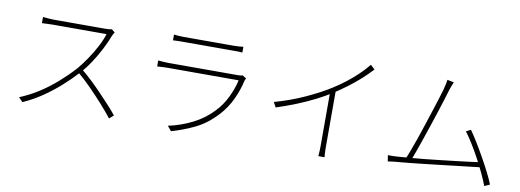

<svg xmlns="http://www.w3.org/2000/svg" viewBox="-62 -1125 4103 1515"><g transform="rotate(10 1990.0 -367.0)"><path d="M773 -662Q770 -657 764.5 -648Q759 -639 757 -633Q738 -582 707 -521.5Q676 -461 638 -403.5Q600 -346 559 -302Q504 -242 440 -185Q376 -128 304 -79Q232 -30 151 6L119 -28Q200 -61 273.5 -108.5Q347 -156 412.5 -214Q478 -272 533 -333Q567 -373 603.5 -426.5Q640 -480 669.5 -536.5Q699 -593 712 -638Q705 -638 672 -638Q639 -638 593 -638Q547 -638 496 -638Q445 -638 399 -638Q353 -638 321.5 -638Q290 -638 283 -638Q267 -638 247 -637Q227 -636 211.5 -635.5Q196 -635 195 -635V-684Q196 -684 211.5 -682.5Q227 -681 247 -679.5Q267 -678 283 -678Q290 -678 320.5 -678Q351 -678 395 -678Q439 -678 487.5 -678Q536 -678 580 -678Q624 -678 655 -678Q686 -678 695 -678Q712 -678 725 -679.5Q738 -681 747 -683ZM572 -330Q615 -295 658 -254Q701 -213 742 -170Q783 -127 819 -88Q855 -49 881 -16L847 14Q812 -31 762 -87Q712 -143 656 -200Q600 -257 545 -303Z M1237 -727Q1257 -725 1275 -723.5Q1293 -722 1315 -722Q1329 -722 1368.5 -722Q1408 -722 1459.5 -722Q1511 -722 1563 -722Q1615 -722 1657 -722Q1699 -722 1716 -722Q1740 -722 1758.5 -723.5Q1777 -725 1793 -727V-681Q1777 -683 1758 -683Q1739 -683 1715 -683Q1698 -683 1657.5 -683Q1617 -683 1565.5 -683Q1514 -683 1462 -683Q1410 -683 1370.5 -683Q1331 -683 1315 -683Q1294 -683 1275.5 -682.5Q1257 -682 1237 -681ZM1857 -485Q1855 -480 1852 -474.5Q1849 -469 1848 -465Q1832 -390 1796 -313Q1760 -236 1704 -175Q1623 -87 1532 -43Q1441 1 1346 28L1314 -10Q1415 -31 1508 -78Q1601 -125 1670 -200Q1720 -253 1754 -324Q1788 -395 1802 -460Q1792 -460 1757.5 -460Q1723 -460 1674.5 -460Q1626 -460 1569.5 -460Q1513 -460 1457 -460Q1401 -460 1353 -460Q1305 -460 1273 -460Q1241 -460 1233 -460Q1216 -460 1195 -459Q1174 -458 1150 -456V-504Q1174 -502 1194.5 -500.5Q1215 -499 1233 -499Q1240 -499 1271.5 -499Q1303 -499 1350.5 -499Q1398 -499 1452.5 -499Q1507 -499 1562.5 -499Q1618 -499 1665.5 -499Q1713 -499 1745 -499Q1777 -499 1785 -499Q1797 -499 1808 -500Q1819 -501 1826 -504Z M2105 -340Q2231 -375 2345 -427Q2459 -479 2541 -531Q2595 -565 2642 -601.5Q2689 -638 2731 -678Q2773 -718 2809 -762L2843 -730Q2803 -687 2758 -646.5Q2713 -606 2662.5 -568Q2612 -530 2553 -492Q2500 -458 2432 -423.5Q2364 -389 2286 -357.5Q2208 -326 2127 -300ZM2529 -508 2571 -528V-67Q2571 -52 2571.5 -34.5Q2572 -17 2573 -2.5Q2574 12 2575 20H2525Q2526 12 2527 -2.5Q2528 -17 2528.5 -34.5Q2529 -52 2529 -67Z M3477 -739Q3471 -724 3464 -707.5Q3457 -691 3448 -661Q3441 -637 3427 -592Q3413 -547 3394.5 -490Q3376 -433 3355.5 -371.5Q3335 -310 3315 -252Q3295 -194 3279 -149Q3263 -104 3252 -79L3206 -78Q3218 -104 3235.5 -150.5Q3253 -197 3273.5 -255.5Q3294 -314 3314 -376.5Q3334 -439 3353 -496.5Q3372 -554 3386 -599.5Q3400 -645 3407 -669Q3415 -702 3418.5 -718Q3422 -734 3424 -750ZM3675 -394Q3701 -358 3733.5 -305Q3766 -252 3798.5 -194Q3831 -136 3857.5 -83.5Q3884 -31 3898 6L3855 25Q3842 -12 3817 -65.5Q3792 -119 3761 -177Q3730 -235 3697.5 -287.5Q3665 -340 3638 -375ZM3144 -85Q3181 -88 3234.5 -92Q3288 -96 3351.5 -102.5Q3415 -109 3480 -116.5Q3545 -124 3606 -131Q3667 -138 3716.5 -144.5Q3766 -151 3796 -155L3812 -117Q3780 -113 3728 -107Q3676 -101 3613.5 -94Q3551 -87 3485 -79Q3419 -71 3355 -64Q3291 -57 3237 -51.5Q3183 -46 3146 -43Q3127 -42 3110 -39.5Q3093 -37 3072 -34L3064 -83Q3084 -82 3104 -83Q3124 -84 3144 -85Z"/></g></svg>

Font: Noto Sans TC ExtraLight
Style: Regular
Weight: 250
Designer: Ryoko NISHIZUKA  (kana, bopomofo & ideographs); Paul D. Hunt (Latin, Greek & Cyrillic); Sandoll Communications , Soo-you
Foundry: Adobe
Version: Version 2.004-H2;hotconv 1.0.118;makeotfexe 2.5.65603